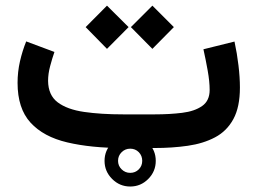

<svg xmlns="http://www.w3.org/2000/svg" viewBox="-20 -535 930 694"><path d="M538.6 0H425.3Q309.1 0 223.1 -20.3Q137.2 -40.5 90.3 -91.8Q43.5 -143.1 43.5 -235.4Q43.5 -275.4 52.2 -313.5Q61 -351.6 74.7 -385.3L176.8 -347.2Q168.9 -324.7 161.4 -296.6Q153.8 -268.6 153.8 -242.7Q154.3 -190.9 188.7 -165Q223.1 -139.2 284.2 -130.4Q345.2 -121.6 425.3 -121.6H539.6Q593.3 -121.6 638.4 -127.2Q683.6 -132.8 710.7 -151.9Q737.8 -170.9 737.8 -210Q737.8 -240.2 730.7 -280Q723.6 -319.8 715.3 -356.9L827.6 -384.8Q836.9 -341.8 842 -298.6Q847.2 -255.4 847.2 -218.8Q847.2 -147.9 823.5 -104.5Q799.8 -61 757.3 -38.6Q714.8 -16.1 658.9 -8.1Q603 0 538.6 0ZM530.8 -514.6 608.4 -437 530.8 -358.4 453.1 -437ZM366.7 -514.6 444.8 -437 366.7 -358.4 289.6 -437ZM357.9 46.4Q357.9 8.3 385.3 -18.8Q412.6 -45.9 450.7 -45.9Q488.8 -45.9 515.9 -18.8Q543 8.3 543 46.4Q543 84.5 515.9 111.8Q488.8 139.2 450.7 139.2Q412.6 139.2 385.3 111.8Q357.9 84.5 357.9 46.4ZM406.7 46.4Q406.7 64.5 419.7 77.1Q432.6 89.8 450.7 89.8Q469.2 89.8 481.7 77.1Q494.1 64.5 494.1 46.4Q494.1 27.8 481.7 15.1Q469.2 2.4 450.7 2.4Q432.6 2.4 419.7 15.1Q406.7 27.8 406.7 46.4Z"/></svg>

Font: Vazirmatn UI NL SemiBold
Style: Regular
Weight: 600
Designer: Saber Rastikerdar
Foundry: Saber Rastikerdar
Version: Version 33.003